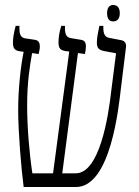

<svg xmlns="http://www.w3.org/2000/svg" viewBox="-20 -751 558 771"><path d="M434 -665C453 -665 461 -678 461 -698C461 -718 453 -731 434 -731C418 -731 410 -718 410 -698C410 -677 418 -665 434 -665ZM75 0H285C425 0 457 -323 466 -400L486 -562C488 -580 478 -588 465 -590L418 -599C401 -602 395 -616 395 -639V-647H379C374 -622 369 -600 369 -581C369 -559 375 -551 398 -546L446 -537L427 -388C415 -279 379 -55 284 -55H230L293 -538L321 -534C323 -541 325 -556 325 -565C325 -582 318 -589 306 -591L264 -598C247 -601 241 -613 241 -637V-647H226C218 -622 215 -600 215 -581C215 -559 221 -549 243 -546L258 -544L193 -55H110C98 -133 89 -240 89 -327C89 -423 100 -487 109 -538L135 -534C137 -542 140 -554 140 -565C140 -578 135 -589 121 -591L81 -597C64 -600 58 -612 58 -637V-647H43C36 -621 32 -599 32 -580C32 -557 39 -548 60 -545L75 -543C63 -485 53 -392 53 -309C53 -221 65 -77 75 0Z"/></svg>

Font: Noto Serif Hebrew ExtraCondensed Light
Style: Regular
Weight: 300
Width: 2
Designer: Monotype Design Team
Foundry: Monotype Imaging Inc.
Version: Version 2.004